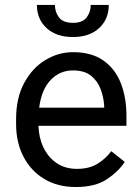

<svg xmlns="http://www.w3.org/2000/svg" viewBox="-20 -750 570 780"><path d="M288.1 9.8Q214.4 9.8 159.9 -22.9Q105.5 -55.7 75.4 -113.5Q45.4 -171.4 45.4 -245.6V-266.1Q45.4 -352.5 78.4 -413.3Q111.3 -474.1 164.3 -506.1Q217.3 -538.1 276.4 -538.1Q352.1 -538.1 400.1 -504.2Q448.2 -470.2 470.9 -411.9Q493.7 -353.5 493.7 -279.3V-238.8H136.2Q137.7 -190.4 156.7 -150.6Q175.8 -110.8 210.2 -87.4Q244.6 -64 293 -64Q340.8 -64 374 -83.5Q407.2 -103 432.1 -135.7L486.8 -92.3Q461.4 -53.2 414.1 -21.7Q366.7 9.8 288.1 9.8ZM276.4 -463.9Q222.7 -463.9 185.5 -424.8Q148.4 -385.7 139.2 -312.5H403.3V-319.3Q401.4 -354.5 388.9 -387.7Q376.5 -420.9 349.6 -442.4Q322.8 -463.9 276.4 -463.9ZM348.6 -730H421.9Q421.9 -672.4 382.8 -636Q343.8 -599.6 276.4 -599.6Q208.5 -599.6 169.2 -636Q129.9 -672.4 129.9 -730H203.1Q203.1 -701.2 219.7 -679.2Q236.3 -657.2 276.4 -657.2Q315.4 -657.2 332 -679.2Q348.6 -701.2 348.6 -730Z"/></svg>

Font: Vazirmatn FD
Style: Regular
Weight: 400
Designer: Saber Rastikerdar
Foundry: Saber Rastikerdar
Version: Version 33.001